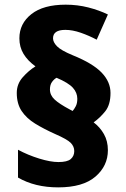

<svg xmlns="http://www.w3.org/2000/svg" viewBox="-20 -790 540 822"><path d="M51.8 -392.1Q51.8 -430.2 77.1 -459Q102.5 -487.8 131.8 -505.9Q98.1 -530.3 80.6 -559.6Q63 -588.9 63 -626Q63 -689 114.3 -729.5Q165.5 -770 261.2 -770Q311.5 -770 358.2 -758.1Q404.8 -746.1 441.9 -728L394 -620.1Q361.8 -637.2 326.2 -649.7Q290.5 -662.1 259.8 -662.1Q207 -662.1 207 -626Q207 -609.4 224.1 -591.8Q241.2 -574.2 292 -553.2Q377.4 -518.6 415.3 -479Q453.1 -439.5 453.1 -392.1Q453.1 -341.8 430.7 -313.7Q408.2 -285.6 380.9 -266.1Q408.2 -245.6 425 -215.8Q441.9 -186 441.9 -147Q441.9 -79.6 388.4 -33.7Q335 12.2 229 12.2Q129.4 12.2 57.1 -29.8V-148.9Q99.6 -126 147.9 -111.1Q196.3 -96.2 230 -96.2Q268.1 -96.2 283 -109.1Q297.9 -122.1 297.9 -143.1Q297.9 -163.1 282.7 -178.5Q267.6 -193.8 214.8 -216.8Q167 -238.3 130.1 -261Q93.3 -283.7 72.5 -314.9Q51.8 -346.2 51.8 -392.1ZM193.8 -407.2Q193.8 -382.3 213.9 -363.8Q233.9 -345.2 277.8 -321.8L291 -314.9Q297.9 -322.8 304.4 -335.2Q311 -347.7 311 -367.2Q311 -393.1 292 -414.3Q272.9 -435.5 222.2 -457Q211.4 -451.2 202.6 -439Q193.8 -426.8 193.8 -407.2Z"/></svg>

Font: Open Sans ExtraBold
Style: Regular
Weight: 800
Designer: Monotype Design Team
Foundry: Monotype Imaging Inc.
Version: Version 3.003; ttfautohint (v1.8.4)